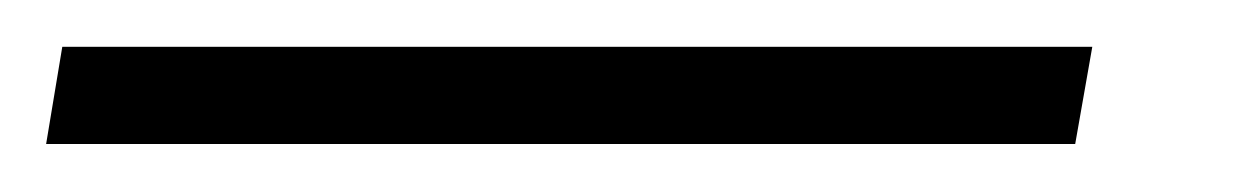

<svg xmlns="http://www.w3.org/2000/svg" viewBox="-71 -20 531 82"><path d="M395.5 0 388.2 41.5H-51.3L-44.4 0Z"/></svg>

Font: Inter 20pt ExtraLight
Style: Italic
Weight: 250
Italic angle: -9.3988°
Version: Version 4.001;git-66647c0bb